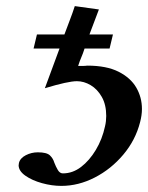

<svg xmlns="http://www.w3.org/2000/svg" viewBox="-20 -597 485 629"><path d="M324 -183Q326 -191 327 -200Q328 -209 328 -217Q328 -254 313.5 -279.5Q299 -305 277 -318Q255 -331 232 -331Q203 -331 127 -308L175 -438H90L101 -484H191Q199 -506 208.5 -530.5Q218 -555 225 -577L304 -566L273 -484H350L339 -438H257Q252 -422 246.5 -409.5Q241 -397 236 -381Q244 -381 251.5 -381Q259 -381 266 -382Q329 -382 368.5 -362Q408 -342 426.5 -310Q445 -278 445 -240Q445 -220 439 -197Q424 -138 384 -90.5Q344 -43 290.5 -15.5Q237 12 181 12Q150 12 117.5 3Q85 -6 63 -21.5Q41 -37 41 -56Q41 -56 41.5 -58.5Q42 -61 42 -63Q46 -79 64.5 -88.5Q83 -98 104 -98Q133 -98 143.5 -88Q154 -78 158 -64Q163 -51 169.5 -40Q176 -29 186 -29Q218 -29 245.5 -50Q273 -71 294 -106Q315 -141 324 -183Z"/></svg>

Font: Libertinus Serif Semibold Italic
Style: Regular
Weight: 600
Italic angle: -11.5°
Designer: Philipp H. Poll, Khaled Hosny
Foundry: Caleb Maclennan
Version: Version 7.051;RELEASE